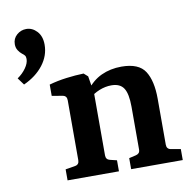

<svg xmlns="http://www.w3.org/2000/svg" viewBox="-75 -731 807 806"><g transform="rotate(-10 328.5 -328.0)"><path d="M420 0V-47L450 -54Q458 -56 462.5 -61Q467 -66 467 -76V-258Q467 -313 451.5 -337Q436 -361 399 -361Q373 -361 347 -350.5Q321 -340 299 -320L300 -355Q329 -395 368 -413Q407 -431 454 -431Q528 -431 554.5 -389.5Q581 -348 581 -272V-76Q581 -57 599 -54L640 -47V0ZM149 0V-47L191 -54Q208 -57 208 -76V-331Q208 -350 191 -353L145 -361V-409Q180 -419 219 -424Q258 -429 293 -430L310 -415L322 -341V-76Q322 -58 339 -54L368 -47V0ZM39 -428 17 -458Q39 -473 53.5 -493.5Q68 -514 68 -532Q68 -542 64 -547Q60 -552 53 -557Q44 -564 37 -575Q30 -586 30 -601Q30 -625 47.5 -640.5Q65 -656 88 -656Q114 -656 133.5 -635Q153 -614 153 -578Q153 -531 122.5 -491.5Q92 -452 39 -428Z"/></g></svg>

Font: Rasa SemiBold
Style: Regular
Weight: 600
Designer: Anna Giedrys (Yrsa+Rasa design), David Brezina (Yrsa art-direction, Rasa art-direction, design)
Foundry: Rosetta Type Foundry
Version: Version 2.004